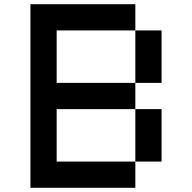

<svg xmlns="http://www.w3.org/2000/svg" viewBox="-20 -895 915 915"><path d="M125 -875H625V-750H250V-500H625V-375H250V-125H625V0H125ZM625 -750H750V-500H625ZM625 -375H750V-125H625Z"/></svg>

Font: Dogica Pixel
Style: Regular
Weight: 400
Designer: Roberto Mocci
Version: Version 001.000